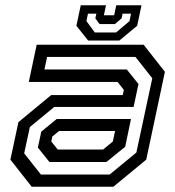

<svg xmlns="http://www.w3.org/2000/svg" viewBox="-20 -710 666 730"><path d="M100.5 0 19.5 -103 50 -245.5 174.5 -348.5H446.5L451 -368L427 -398.5H89.5L119.5 -540H526L607 -437L536 -103L411 0ZM168 -94 124 -149 137 -209.5 195.5 -257.5H478L456 -152L384.5 -94ZM135.5 -46.5H397L498.5 -130L559 -412.5L495 -493.5H159L149 -446H462L506.5 -390.5L488 -303.5H186.5L93.5 -227L72 -127ZM199.5 -141.5H372L409 -172L417.5 -212H204.5L179 -191L175 -172ZM315 -556 270.5 -612 287 -690H383L375 -652H414L422 -690H518L501.5 -612L434 -556ZM340.5 -586.5H421.5L472.5 -630L478 -658H446L442.5 -640.5L417 -618.5H358.5L342.5 -640.5L346.5 -658H314.5L308.5 -630Z"/></svg>

Font: Tourney Medium
Style: Italic
Weight: 500
Italic angle: -12°
Version: Version 1.015